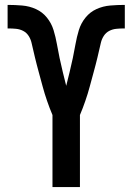

<svg xmlns="http://www.w3.org/2000/svg" viewBox="-20 -763 540 783"><path d="M194 0V-294Q188 -308 182.5 -322.5Q177 -337 172 -351.5Q167 -366 162.5 -380.5Q158 -395 154 -410Q150 -425 146 -439.5Q142 -454 138 -469Q134 -484 130 -499Q126 -514 122.5 -529Q119 -544 115.5 -559Q112 -574 108.5 -589Q105 -604 96.5 -617Q88 -630 74.5 -637Q61 -644 45.5 -645.5Q30 -647 15 -647H11V-743H12Q41 -743 70.5 -740.5Q100 -738 126.5 -726Q153 -714 171.5 -691Q190 -668 198.5 -640Q207 -612 212 -583.5Q217 -555 223 -526.5Q229 -498 236 -469.5Q243 -441 250 -413Q257 -441 264 -469.5Q271 -498 277 -526.5Q283 -555 288 -583.5Q293 -612 301.5 -640Q310 -668 328.5 -691Q347 -714 373.5 -726Q400 -738 429.5 -740.5Q459 -743 488 -743H489V-647H485Q470 -647 454.5 -645.5Q439 -644 425.5 -637Q412 -630 403.5 -617Q395 -604 391.5 -589Q388 -574 384.5 -559Q381 -544 377.5 -529Q374 -514 370 -499Q366 -484 362 -469Q358 -454 354 -439.5Q350 -425 346 -410Q342 -395 337.5 -380.5Q333 -366 328 -351.5Q323 -337 317.5 -322.5Q312 -308 306 -294V0Z"/></svg>

Font: Iosevka
Style: Bold
Weight: 700
Monospace: yes
Designer: Belleve Invis
Foundry: Belleve Invis
Version: Version 32.5.0; ttfautohint (v1.8.4)